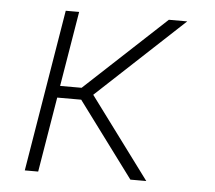

<svg xmlns="http://www.w3.org/2000/svg" viewBox="-43 -567 686 614"><g transform="rotate(5 300.0 -260.0)"><path d="M58 0 144 -520H187L147 -279H216L475 -520H534L255 -260L448 0H397L218 -241H141L101 0Z"/></g></svg>

Font: Iosevka Aile Extralight
Style: Italic
Weight: 200
Italic angle: -9°
Designer: Belleve Invis
Foundry: Belleve Invis
Version: Version 31.1.0; ttfautohint (v1.8.4)